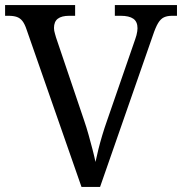

<svg xmlns="http://www.w3.org/2000/svg" viewBox="-20 -734 715 754"><path d="M84 -619Q77 -640 68 -651.5Q59 -663 46 -667.5Q33 -672 13 -672H0V-714H275V-672H252Q222 -672 207 -660.5Q192 -649 192 -624Q192 -619 193 -613Q194 -607 196 -601Q198 -595 200 -587L310 -262Q320 -233 328 -204Q336 -175 343 -148.5Q350 -122 355 -98Q360 -122 366.5 -148Q373 -174 381.5 -202.5Q390 -231 401 -262L511 -580Q514 -588 516 -596Q518 -604 519 -611Q520 -618 520 -623Q520 -649 503.5 -660.5Q487 -672 454 -672H431V-714H675V-672H656Q637 -672 624 -666Q611 -660 601 -643.5Q591 -627 580 -594L373 0H300Z"/></svg>

Font: Noto Serif Hebrew
Style: Regular
Weight: 400
Designer: Monotype Design Team
Foundry: Monotype Imaging Inc.
Version: Version 2.003